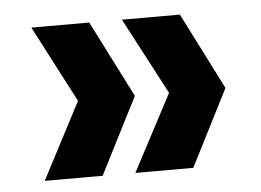

<svg xmlns="http://www.w3.org/2000/svg" viewBox="-36 -514 593 437"><g transform="rotate(-5 260.5 -295.0)"><path d="M49.8 -120.1 141.1 -294.9 49.8 -470.2H182.1L271 -294.9L182.1 -120.1ZM256.8 -120.1 349.1 -294.9 256.8 -470.2H389.2L478 -294.9L389.2 -120.1Z"/></g></svg>

Font: Poppins SemiBold
Style: Regular
Weight: 600
Designer: Ninad Kale (Devanagari), Jonny Pinhorn (Latin)
Foundry: Indian Type Foundry
Version: 4.004